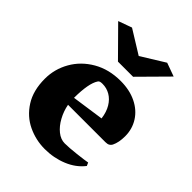

<svg xmlns="http://www.w3.org/2000/svg" viewBox="-203 -801 920 920"><g transform="rotate(45 256.5 -341.0)"><path d="M492.2 -303.7Q492.2 -261.7 478.5 -233.9Q474.1 -225.6 466.3 -221.2Q458.5 -216.8 444.8 -216.8H191.9Q198.7 -180.2 216.6 -147.5Q234.4 -114.7 259.3 -94.7Q284.2 -74.7 311.5 -74.7Q339.4 -74.7 388.4 -80.3Q437.5 -85.9 455.6 -89.4L462.9 -73.2Q430.7 -31.7 377.2 -9.8Q323.7 12.2 262.7 12.2Q202.1 12.2 147.7 -13.7Q93.3 -39.6 59.1 -93.3Q24.9 -147 24.9 -226.6Q24.9 -292 57.4 -349.1Q89.8 -406.2 150.1 -441.2Q210.4 -476.1 289.6 -476.1Q350.6 -476.1 396.5 -453.6Q442.4 -431.2 467.3 -391.8Q492.2 -352.5 492.2 -303.7ZM351.6 -284.2Q346.7 -322.8 330.3 -349.9Q314 -377 290 -390.9Q266.1 -404.8 237.8 -404.8Q228.5 -404.8 222.4 -403.1Q216.3 -401.4 212.9 -395.5Q189 -358.9 188.5 -260.7ZM385.3 -695.3 454.1 -670.4 317.4 -532.2H214.8L78.1 -670.4L147 -695.3L266.1 -621.6Z"/></g></svg>

Font: Vesper Libre Heavy
Style: Regular
Weight: 900
Designer: Robert Keller & Kimya Gandhi
Foundry: Mota Italic
Version: Version 1.058